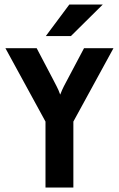

<svg xmlns="http://www.w3.org/2000/svg" viewBox="-20 -841 533 861"><path d="M184 0V-295.8L4.2 -625H144.4L218.1 -484.7Q225.7 -469.4 234 -453.8Q242.4 -438.2 250 -416.7Q258.3 -438.2 266.3 -453.8Q274.3 -469.4 282.6 -484.7L356.9 -625H488.9L309 -295.8V0ZM185.4 -679.2 291 -820.8H441L297.9 -679.2Z"/></svg>

Font: Afacad Flux
Style: Regular
Weight: 400
Designer: Kristian Moeller
Foundry: Dicotype
Version: Version 1.100